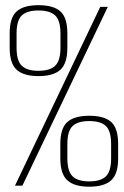

<svg xmlns="http://www.w3.org/2000/svg" viewBox="-20 -700 467 724"><path d="M125 -413Q69 -413 42.8 -437Q16.5 -461 16.5 -519.5V-574Q16.5 -633.5 42.8 -657Q69 -680.5 125 -680.5Q181.5 -680.5 207.8 -657Q234 -633.5 234 -574V-519.5Q234 -461 207.8 -437Q181.5 -413 125 -413ZM316.5 4Q260.5 4 234 -20Q207.5 -44 207.5 -102.5V-157Q207.5 -216.5 234 -240Q260.5 -263.5 316.5 -263.5Q373 -263.5 399.2 -240Q425.5 -216.5 425.5 -157V-102.5Q425.5 -44 399.2 -20Q373 4 316.5 4ZM125 -433Q168 -433 188 -452Q208 -471 208 -520V-574Q208 -623 188 -641.8Q168 -660.5 125 -660.5Q82 -660.5 62.2 -641.8Q42.5 -623 42.5 -574V-520Q42.5 -471 62.2 -452Q82 -433 125 -433ZM316.5 -16Q359.5 -16 379.2 -35Q399 -54 399 -103V-157Q399 -206 379.2 -224.8Q359.5 -243.5 316.5 -243.5Q273.5 -243.5 253.8 -224.8Q234 -206 234 -157V-103Q234 -54 253.8 -35Q273.5 -16 316.5 -16ZM36.5 0 358 -674H386.5L64.5 0Z"/></svg>

Font: Anybody ExtraLight
Style: Regular
Weight: 200
Designer: Tyler Finck
Foundry: Etcetera Type Company
Version: Version 1.010; ttfautohint (v1.8.3) -l 8 -r 50 -G 200 -x 14 